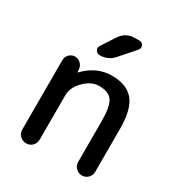

<svg xmlns="http://www.w3.org/2000/svg" viewBox="-179 -881 936 1002"><g transform="rotate(30 289.5 -380.0)"><path d="M72 -52V-471Q72 -491 86.5 -505.5Q101 -520 121 -520Q141 -520 155.5 -505.5Q170 -491 171 -471L172 -456Q172 -455 173 -455Q174 -455 175 -456Q246 -530 337 -530Q428 -530 470 -478.5Q512 -427 512 -310V-51Q512 -30 497 -15Q482 0 461 0Q440 0 424.5 -15Q409 -30 409 -51V-295Q409 -385 387 -417.5Q365 -450 307 -450Q260 -450 218.5 -408.5Q177 -367 177 -320V-52Q177 -30 162 -15Q147 0 125 0Q103 0 87.5 -15Q72 -30 72 -52ZM370 -760Q387 -760 393.5 -745Q400 -730 389 -717L310 -627Q278 -590 227 -590Q211 -590 203 -604Q195 -618 204 -632L256 -712Q286 -760 344 -760Z"/></g></svg>

Font: Rounded Mplus 1c Medium
Style: Regular
Weight: 500
Version: Version 1.059.20150529